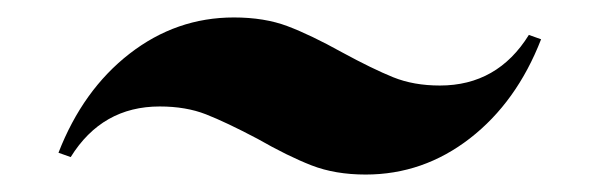

<svg xmlns="http://www.w3.org/2000/svg" viewBox="-20 -413 684 220"><path d="M275 -254Q239 -273 216 -282Q193 -291 163 -291Q97 -291 61 -233L47 -238Q75 -310 128.5 -351.5Q182 -393 248 -393Q283 -393 309.5 -383Q336 -373 372 -353Q407 -334 430.5 -324.5Q454 -315 484 -315Q550 -315 586 -373L600 -368Q572 -296 518.5 -254.5Q465 -213 399 -213Q364 -213 337 -223.5Q310 -234 275 -254Z"/></svg>

Font: Playfair Display SC
Style: Bold Italic
Weight: 700
Italic angle: -14°
Designer: Claus Eggers Sørensen
Foundry: Claus Eggers Sørensen
Version: Version 1.200; ttfautohint (v1.6)